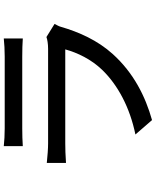

<svg xmlns="http://www.w3.org/2000/svg" viewBox="78 -872 843 1040"><g transform="rotate(-90 500.0 -352.5)"><path d="M228 -754V-651C256 -653 292 -654 324 -654H712C746 -654 786 -653 811 -651V-754C786 -751 745 -749 713 -749H324C291 -749 254 -751 228 -754ZM890 -479 819 -523C806 -518 782 -514 755 -514H243C214 -514 176 -517 137 -521V-417C175 -420 219 -421 243 -421H752C734 -355 698 -280 641 -221C559 -136 437 -71 291 -41L369 49C497 13 624 -50 727 -164C801 -246 846 -347 874 -444C876 -453 884 -468 890 -479Z"/></g></svg>

Font: Noto Sans HK Medium
Style: Regular
Weight: 500
Designer: Ryoko NISHIZUKA 西塚涼子 (kana, bopomofo & ideographs); Paul D. Hunt (Latin, Greek & Cyrillic); Sandoll Communications 산돌커뮤니
Foundry: Adobe
Version: Version 2.002;hotconv 1.0.116;makeotfexe 2.5.65601